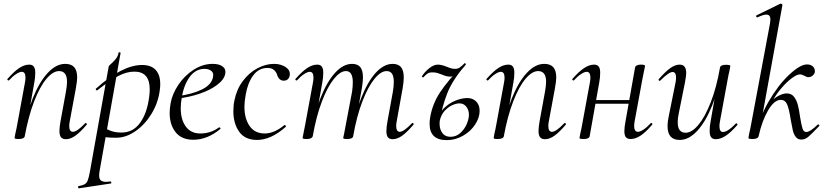

<svg xmlns="http://www.w3.org/2000/svg" viewBox="-20 -745 4464 1040"><path d="M302 -36Q302 -56 308 -89L337 -248Q343 -280 343 -302Q343 -360 300 -360Q267 -360 231.5 -318Q196 -276 165 -196Q134 -116 114 -7L102 -8Q122 -124 157.5 -212.5Q193 -301 238.5 -350Q284 -399 333 -399Q366 -399 382 -381Q398 -363 398 -325Q398 -307 391 -267L358 -89Q355 -74 355 -63Q355 -31 375 -31Q397 -31 441 -77Q443 -79 444 -79Q447 -79 449.5 -75.5Q452 -72 449 -69Q415 -29 388.5 -10Q362 9 337 9Q319 9 310.5 -1.5Q302 -12 302 -36ZM59 2 63 -21Q69 -45 74 -74L115 -297Q118 -312 118 -324Q118 -356 98 -356Q86 -356 67.5 -344Q49 -332 29 -310Q28 -309 26 -309Q23 -309 20.5 -312.5Q18 -316 21 -318Q55 -357 83.5 -376Q112 -395 138 -395Q155 -395 163 -384.5Q171 -374 171 -351Q171 -325 166 -299L114 -7Q113 0 104.5 4Q96 8 82 8Q68 8 63.5 6.5Q59 5 59 2Z M406 263Q428 259 439 252.5Q450 246 455.5 231.5Q461 217 467 185L569 -386Q569 -388 583 -400.5Q597 -413 608 -427Q619 -441 622 -459Q623 -463 628.5 -462Q634 -461 633 -457L520 178Q517 195 517 205Q517 224 526 232Q535 240 555 240Q560 240 578 238H579Q582 238 583 243Q584 248 580 249L408 275Q404 276 403 270Q402 264 406 263ZM522 -8 532 -60Q556 -45 580.5 -36Q605 -27 638 -27Q701 -27 739 -80Q777 -133 788 -220Q791 -241 791 -261Q791 -357 708 -357Q665 -357 620 -333Q575 -309 507 -256L505 -255Q502 -255 499.5 -259.5Q497 -264 500 -265Q642 -393 750 -393Q798 -393 823 -366.5Q848 -340 848 -289Q848 -273 845 -253Q836 -186 800 -127.5Q764 -69 713 -34Q662 1 610 1Q577 1 560.5 -1Q544 -3 522 -8Z M899 -133Q899 -155 904 -185Q913 -236 946 -285.5Q979 -335 1028.5 -367Q1078 -399 1132 -399Q1168 -399 1186.5 -384.5Q1205 -370 1200 -345Q1194 -314 1156.5 -285.5Q1119 -257 1061.5 -237.5Q1004 -218 940 -211L942 -224Q1022 -235 1073 -260Q1124 -285 1133 -324Q1135 -334 1135 -338Q1135 -355 1121 -363.5Q1107 -372 1088 -372Q1040 -372 1008 -329Q976 -286 965 -218Q959 -187 959 -159Q959 -97 986.5 -59.5Q1014 -22 1065 -22Q1122 -22 1166 -55H1168Q1171 -55 1173.5 -52Q1176 -49 1173 -46Q1103 12 1027 12Q964 12 931.5 -28.5Q899 -69 899 -133Z M1244 -142Q1244 -174 1250 -202Q1262 -262 1296 -307Q1330 -352 1375 -375.5Q1420 -399 1464 -399Q1499 -399 1524.5 -383.5Q1550 -368 1550 -344Q1550 -329 1541.5 -318.5Q1533 -308 1517 -308Q1491 -308 1481 -340Q1477 -354 1464.5 -365.5Q1452 -377 1429 -377Q1382 -377 1352 -337Q1322 -297 1311 -233Q1304 -193 1304 -167Q1304 -103 1332 -62.5Q1360 -22 1414 -22Q1465 -22 1520 -67L1522 -68Q1525 -68 1527.5 -64Q1530 -60 1528 -58Q1448 13 1372 13Q1307 13 1275.5 -31.5Q1244 -76 1244 -142Z M2073 -35Q2073 -56 2079 -89L2108 -248Q2113 -274 2113 -302Q2113 -331 2103.5 -345.5Q2094 -360 2074 -360Q2043 -360 2008.5 -318Q1974 -276 1943 -196Q1912 -116 1893 -7L1882 -8Q1901 -124 1936 -213Q1971 -302 2015 -350.5Q2059 -399 2107 -399Q2137 -399 2152 -381.5Q2167 -364 2167 -325Q2167 -302 2161 -267L2129 -89Q2126 -74 2126 -63Q2126 -47 2131 -39Q2136 -31 2145 -31Q2167 -31 2211 -77Q2213 -79 2215 -79Q2218 -79 2220 -75.5Q2222 -72 2219 -69Q2185 -29 2158.5 -10Q2132 9 2107 9Q2089 9 2081 -1.5Q2073 -12 2073 -35ZM1619 2Q1619 1 1627 -39L1633 -69L1675 -297Q1678 -312 1678 -324Q1678 -356 1658 -356Q1646 -356 1627.5 -344Q1609 -332 1589 -310Q1588 -309 1586 -309Q1583 -309 1580.5 -312.5Q1578 -316 1581 -318Q1615 -357 1643.5 -376Q1672 -395 1698 -395Q1715 -395 1723 -384.5Q1731 -374 1731 -351Q1731 -325 1726 -299L1674 -7Q1669 8 1642 8Q1628 8 1623.5 6.5Q1619 5 1619 2ZM1839 2 1844 -21 1854 -74 1887 -248Q1891 -275 1891 -299Q1891 -360 1854 -360Q1823 -360 1788.5 -317.5Q1754 -275 1723.5 -195Q1693 -115 1674 -7L1661 -8Q1681 -124 1715.5 -212.5Q1750 -301 1794.5 -350Q1839 -399 1887 -399Q1917 -399 1931.5 -381.5Q1946 -364 1946 -326Q1946 -302 1940 -267L1893 -7Q1892 0 1884 4Q1876 8 1862 8Q1848 8 1843.5 6.5Q1839 5 1839 2Z M2307 -74Q2307 -93 2310 -109Q2322 -181 2363 -244Q2404 -307 2496 -402L2503 -395Q2431 -312 2403 -240.5Q2375 -169 2362 -91Q2361 -86 2361 -75Q2361 -45 2376 -24.5Q2391 -4 2420 -4Q2451 -4 2474 -25Q2497 -46 2508.5 -74Q2520 -102 2520 -123Q2520 -149 2506 -167Q2492 -185 2469 -185Q2451 -185 2429 -175Q2407 -165 2388 -144Q2369 -123 2362 -91L2349 -92Q2356 -130 2384 -158Q2412 -186 2447 -200Q2482 -214 2511 -214Q2541 -214 2559.5 -195Q2578 -176 2578 -145Q2578 -108 2554 -71Q2530 -34 2488.5 -10Q2447 14 2400 14Q2307 14 2307 -74ZM2272 -326Q2269 -326 2266.5 -328.5Q2264 -331 2266 -333Q2280 -355 2304.5 -375Q2329 -395 2352 -395Q2371 -395 2401 -383Q2427 -372 2443 -372Q2460 -372 2470 -379Q2480 -386 2496 -402Q2496 -403 2498 -403Q2500 -403 2502 -400Q2504 -397 2503 -395Q2476 -360 2456.5 -345Q2437 -330 2419 -330Q2398 -330 2374 -341Q2359 -347 2348 -350Q2337 -353 2322 -353Q2305 -353 2295.5 -346.5Q2286 -340 2273 -326Z M2897 -36Q2897 -56 2903 -89L2932 -248Q2938 -280 2938 -302Q2938 -360 2895 -360Q2862 -360 2826.5 -318Q2791 -276 2760 -196Q2729 -116 2709 -7L2697 -8Q2717 -124 2752.5 -212.5Q2788 -301 2833.5 -350Q2879 -399 2928 -399Q2961 -399 2977 -381Q2993 -363 2993 -325Q2993 -307 2986 -267L2953 -89Q2950 -74 2950 -63Q2950 -31 2970 -31Q2992 -31 3036 -77Q3038 -79 3039 -79Q3042 -79 3044.5 -75.5Q3047 -72 3044 -69Q3010 -29 2983.5 -10Q2957 9 2932 9Q2914 9 2905.5 -1.5Q2897 -12 2897 -36ZM2654 2 2658 -21Q2664 -45 2669 -74L2710 -297Q2713 -312 2713 -324Q2713 -356 2693 -356Q2681 -356 2662.5 -344Q2644 -332 2624 -310Q2623 -309 2621 -309Q2618 -309 2615.5 -312.5Q2613 -316 2616 -318Q2650 -357 2678.5 -376Q2707 -395 2733 -395Q2750 -395 2758 -384.5Q2766 -374 2766 -351Q2766 -325 2761 -299L2709 -7Q2708 0 2699.5 4Q2691 8 2677 8Q2663 8 2658.5 6.5Q2654 5 2654 2Z M3119 2 3123 -21Q3129 -45 3134 -74L3175 -297Q3178 -312 3178 -324Q3178 -356 3158 -356Q3146 -356 3127.5 -344Q3109 -332 3089 -310Q3088 -309 3086 -309Q3083 -309 3080.5 -312.5Q3078 -316 3081 -318Q3115 -357 3143.5 -376Q3172 -395 3198 -395Q3215 -395 3223 -384.5Q3231 -374 3231 -351Q3231 -325 3226 -299L3174 -7Q3173 0 3164.5 4Q3156 8 3142 8Q3128 8 3123.5 6.5Q3119 5 3119 2ZM3183 -203H3415L3412 -183H3179ZM3362 -35Q3362 -56 3368 -87L3420 -380Q3421 -386 3429 -390.5Q3437 -395 3451 -395Q3474 -395 3474 -388Q3473 -382 3468 -358Q3463 -334 3459 -313L3418 -90Q3415 -75 3415 -63Q3415 -31 3436 -31Q3447 -31 3465.5 -43Q3484 -55 3504 -77Q3506 -79 3508 -79Q3511 -79 3513 -75.5Q3515 -72 3512 -69Q3478 -29 3450 -10.5Q3422 8 3396 8Q3378 8 3370 -2Q3362 -12 3362 -35Z M3596 -61Q3596 -88 3603 -119L3639 -297Q3642 -314 3642 -324Q3642 -355 3623 -355Q3603 -355 3557 -309Q3555 -307 3553 -307Q3550 -307 3548 -310.5Q3546 -314 3549 -317Q3584 -357 3610.5 -376Q3637 -395 3662 -395Q3697 -395 3697 -349Q3697 -334 3690 -297L3658 -138Q3651 -107 3651 -82Q3651 -26 3694 -26Q3727 -26 3762.5 -68Q3798 -110 3829.5 -190Q3861 -270 3880 -379L3893 -378Q3873 -262 3837.5 -173.5Q3802 -85 3756.5 -36Q3711 13 3662 13Q3596 13 3596 -61ZM3824 -35Q3824 -61 3829 -87L3880 -379Q3883 -394 3912 -394Q3936 -394 3936 -388L3932 -365Q3926 -341 3921 -312L3880 -89Q3877 -74 3877 -62Q3877 -30 3896 -30Q3922 -30 3966 -76Q3967 -77 3969 -77Q3972 -77 3974 -73.5Q3976 -70 3974 -68Q3939 -28 3911 -9.5Q3883 9 3857 9Q3840 9 3832 -1.5Q3824 -12 3824 -35Z M4034 2 4038 -21Q4044 -45 4049 -74L4151 -619Q4153 -635 4153 -640Q4153 -666 4131 -666Q4115 -666 4083 -651H4081Q4077 -651 4076 -655.5Q4075 -660 4078 -662L4207 -725H4209Q4213 -725 4216 -722Q4219 -719 4218 -717L4089 -7Q4088 0 4079.5 4Q4071 8 4057 8Q4034 8 4034 2ZM4263 -97Q4255 -151 4244.5 -177.5Q4234 -204 4209 -204Q4174 -204 4141 -148Q4108 -92 4089 -7L4075 -8Q4091 -104 4142.5 -193.5Q4194 -283 4254 -339.5Q4314 -396 4351 -396Q4371 -396 4382.5 -385.5Q4394 -375 4394 -359Q4394 -347 4383.5 -337Q4373 -327 4358 -327Q4350 -327 4336 -335Q4334 -336 4327 -339Q4320 -342 4313 -342Q4296 -342 4267.5 -320.5Q4239 -299 4209.5 -264Q4180 -229 4160 -189L4149 -184Q4169 -211 4195 -225Q4221 -239 4242 -239Q4267 -239 4281 -220.5Q4295 -202 4301.5 -177.5Q4308 -153 4314 -110Q4321 -67 4327 -48.5Q4333 -30 4348 -30Q4358 -30 4374.5 -41Q4391 -52 4409 -70Q4410 -71 4412 -71Q4415 -71 4417.5 -67.5Q4420 -64 4417 -62Q4377 -20 4359 -4.5Q4341 11 4320 11Q4301 11 4290 -4Q4279 -19 4274.5 -38.5Q4270 -58 4263 -97Z"/></svg>

Font: Cormorant Infant
Style: Italic
Weight: 400
Italic angle: -10°
Designer: Christian Thalmann (Catharsis Fonts)
Foundry: Catharsis Fonts
Version: Version 4.000